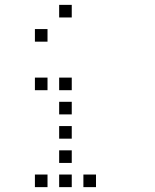

<svg xmlns="http://www.w3.org/2000/svg" viewBox="-20 -796 640 792"><path d="M225 -776Q224 -776 224 -776Q224 -776 224 -775V-725Q224 -724 224 -724Q224 -724 225 -724H275Q276 -724 276 -724Q276 -724 276 -725V-775Q276 -776 276 -776Q276 -776 275 -776ZM125 -676Q124 -676 124 -676Q124 -676 124 -675V-625Q124 -624 124 -624Q124 -624 125 -624H175Q176 -624 176 -624Q176 -624 176 -625V-675Q176 -676 176 -676Q176 -676 175 -676ZM125 -476Q124 -476 124 -476Q124 -476 124 -475V-425Q124 -424 124 -424Q124 -424 125 -424H175Q176 -424 176 -424Q176 -424 176 -425V-475Q176 -476 176 -476Q176 -476 175 -476ZM225 -476Q224 -476 224 -476Q224 -476 224 -475V-425Q224 -424 224 -424Q224 -424 225 -424H275Q276 -424 276 -424Q276 -424 276 -425V-475Q276 -476 276 -476Q276 -476 275 -476ZM225 -376Q224 -376 224 -376Q224 -376 224 -375V-325Q224 -324 224 -324Q224 -324 225 -324H275Q276 -324 276 -324Q276 -324 276 -325V-375Q276 -376 276 -376Q276 -376 275 -376ZM225 -276Q224 -276 224 -276Q224 -276 224 -275V-225Q224 -224 224 -224Q224 -224 225 -224H275Q276 -224 276 -224Q276 -224 276 -225V-275Q276 -276 276 -276Q276 -276 275 -276ZM225 -176Q224 -176 224 -176Q224 -176 224 -175V-125Q224 -124 224 -124Q224 -124 225 -124H275Q276 -124 276 -124Q276 -124 276 -125V-175Q276 -176 276 -176Q276 -176 275 -176ZM125 -76Q124 -76 124 -76Q124 -76 124 -75V-25Q124 -24 124 -24Q124 -24 125 -24H175Q176 -24 176 -24Q176 -24 176 -25V-75Q176 -76 176 -76Q176 -76 175 -76ZM225 -76Q224 -76 224 -76Q224 -76 224 -75V-25Q224 -24 224 -24Q224 -24 225 -24H275Q276 -24 276 -24Q276 -24 276 -25V-75Q276 -76 276 -76Q276 -76 275 -76ZM325 -76Q324 -76 324 -76Q324 -76 324 -75V-25Q324 -24 324 -24Q324 -24 325 -24H375Q376 -24 376 -24Q376 -24 376 -25V-75Q376 -76 376 -76Q376 -76 375 -76Z"/></svg>

Font: Doto
Style: Regular
Weight: 400
Monospace: yes
Version: Version 1.000